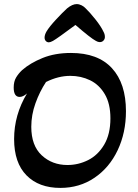

<svg xmlns="http://www.w3.org/2000/svg" viewBox="-20 -906 676 939"><path d="M198 -722Q198 -736 208 -753Q222 -776 254 -810.5Q286 -845 308 -865Q334 -886 355 -886Q367 -886 379 -880Q391 -874 399 -865Q419 -846 446.5 -811.5Q474 -777 486 -751Q493 -739 493 -725Q493 -715 486 -707.5Q479 -700 468 -700Q459 -700 449 -706Q424 -719 349 -784Q259 -717 239 -706Q226 -699 219 -699Q210 -699 204 -705.5Q198 -712 198 -722ZM49 -226Q49 -344 112 -449Q93 -432 76 -432Q47 -432 47 -478Q47 -507 58.5 -526.5Q70 -546 88 -563Q128 -598 188.5 -622.5Q249 -647 327 -647Q459 -647 527.5 -572.5Q596 -498 596 -362Q596 -257 555.5 -171.5Q515 -86 442 -36.5Q369 13 275 13Q170 13 109.5 -48.5Q49 -110 49 -226ZM520 -327Q520 -399 492.5 -445.5Q465 -492 420.5 -513.5Q376 -535 324 -535Q265 -535 205 -505Q174 -458 153.5 -401Q133 -344 133 -286Q133 -194 184 -146.5Q235 -99 310 -99Q363 -99 411 -123Q459 -147 489.5 -198.5Q520 -250 520 -327Z"/></svg>

Font: AkayaTelivigala
Style: Regular
Weight: 400
Designer: Vaishnavi Murthy Yerkadithaya ( vaishnavimurthy@gmail.com ), Juan Luis Blanco Aristondo ( juan@blancoletters.com )
Version: Version 1.000